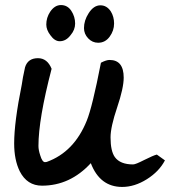

<svg xmlns="http://www.w3.org/2000/svg" viewBox="-20 -695 672 759"><path d="M339 -50Q257 39 146 39Q87 39 58 -18Q36 -63 36 -128Q36 -212 66 -360Q69 -384 79 -429Q90 -465 130 -465Q167 -465 184 -423Q132 -224 132 -118Q132 -102 139 -81Q147 -54 158 -54Q162 -54 165 -55Q273 -94 323 -218Q345 -272 379 -447Q400 -458 413 -458Q469 -458 469 -388Q469 -347 443 -270Q417 -193 417 -152Q417 -98 434 -74Q455 -45 506 -45Q516 -45 549 -62Q587 -81 600 -84L632 -61Q609 -17 560.5 13.5Q512 44 463 44Q375 44 339 -50ZM377 -674Q402 -674 418 -650Q431 -629 431 -602Q431 -574 413.5 -550Q396 -526 368 -526Q345 -526 328.5 -543.5Q312 -561 312 -584Q312 -614 330 -642Q350 -674 377 -674ZM221 -675Q247 -675 262 -652Q277 -629 277 -602Q277 -577 259 -556Q241 -532 216 -532Q196 -532 179 -556Q163 -577 163 -598Q163 -625 178 -648Q196 -675 221 -675Z"/></svg>

Font: Wortlaut AH
Style: SemiBold
Weight: 600
Designer: Andreas Höfeld
Foundry: Fontgrube AH
Version: Version 2.59